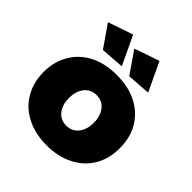

<svg xmlns="http://www.w3.org/2000/svg" viewBox="-208 -923 1077 1077"><g transform="rotate(45 330.0 -384.5)"><path d="M489 -517C444 -540 391 -551 330 -551C269 -551 216 -540 171 -517C125 -494 90 -461 65 -419C40 -377 27 -328 27 -272C27 -217 40 -168 65 -126C90 -83 125 -51 171 -28C216 -5 269 7 330 7C391 7 444 -5 489 -28C534 -51 570 -83 595 -126C620 -168 632 -217 632 -272C632 -328 620 -377 595 -419C570 -461 534 -494 489 -517ZM258 -358C276 -380 300 -391 330 -391C359 -391 383 -380 401 -358C419 -335 428 -306 428 -270C428 -233 419 -204 401 -182C383 -160 359 -149 330 -149C300 -149 276 -160 258 -182C240 -204 231 -233 231 -270C231 -306 240 -335 258 -358ZM234 -776 85 -725 175 -595 315 -605ZM443 -776 294 -725 384 -595 524 -605Z"/></g></svg>

Font: Argentum Sans ExtraBold
Style: Regular
Weight: 800
Designer: Julieta Ulanovsky
Foundry: Julieta Ulanovsky
Version: Version 5.001;February 15, 2019;FontCreator 11.5.0.2425 64-b